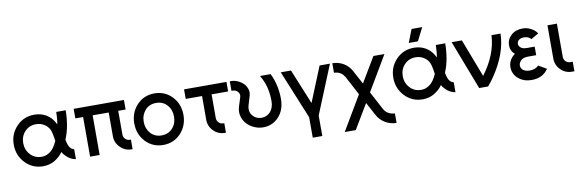

<svg xmlns="http://www.w3.org/2000/svg" viewBox="-58 -1211 5812 1922"><g transform="rotate(-10 2848.0 -250.0)"><path d="M291 -511Q183 -511 110 -435Q37 -359 37 -250Q37 -195 55.5 -148.5Q74 -102 110 -64Q183 13 291 13Q353 13 404 -15Q430 -30 452.5 -49.5Q475 -69 494 -96Q501 -82 510.5 -70.5Q520 -59 531 -49Q549 -30 572.5 -17.5Q596 -5 625 0V-100Q613 -104 602.5 -110.5Q592 -117 585 -127Q577 -137 571 -151Q565 -165 561 -183Q560 -188 558.5 -194.5Q557 -201 555 -210Q582 -273 595 -345.5Q608 -418 609 -500H513Q512 -465 509.5 -433.5Q507 -402 501 -374Q499 -381 495.5 -387Q492 -393 489 -399Q461 -450 409 -481Q356 -511 291 -511ZM291 -414Q337 -414 372 -392Q409 -371 428 -331Q434 -318 440.5 -289.5Q447 -261 453 -216Q444 -196 435.5 -181Q427 -166 420 -156Q397 -121 362 -102Q346 -92 328.5 -87.5Q311 -83 291 -83Q223 -83 178 -132Q133 -180 133 -250Q133 -319 178 -367Q223 -414 291 -414Z M690 -500V-403H769V0H866V-403H1029V-162Q1029 -95 1077 -48Q1125 0 1191 0H1201V-97H1191Q1164 -97 1145 -116Q1126 -135 1126 -162V-403H1201V-500Z M1512 -512Q1405 -512 1333 -436Q1262 -360 1262 -250Q1262 -141 1333 -64Q1405 12 1512 12Q1619 12 1691 -64Q1762 -141 1762 -250Q1762 -360 1691 -436Q1619 -512 1512 -512ZM1512 -415Q1580 -415 1623 -368Q1666 -320 1666 -250Q1666 -215 1655.5 -185.5Q1645 -156 1623 -132Q1580 -85 1512 -85Q1444 -85 1401 -132Q1358 -181 1358 -250Q1358 -285 1369 -314.5Q1380 -344 1401 -368Q1444 -415 1512 -415Z M1812 -500V-403H1978V-162Q1978 -95 2025 -48Q2073 0 2140 0H2150V-97H2140Q2113 -97 2094 -116Q2075 -135 2075 -162V-403H2243V-500Z M2277 -500V-403H2290Q2320 -403 2341 -380Q2362 -357 2352 -324L2324 -236Q2308 -182 2321 -137Q2327 -115 2337.5 -95Q2348 -75 2364 -59Q2379 -42 2398 -29Q2417 -16 2439 -7Q2461 3 2483.5 7.5Q2506 12 2529 12Q2622 12 2687 -57Q2750 -126 2751 -236Q2751 -380 2692 -500H2584Q2596 -481 2605.5 -460.5Q2615 -440 2623 -420Q2638 -381 2646 -334.5Q2654 -288 2654 -233Q2654 -167 2618 -125Q2582 -85 2529 -85Q2474 -85 2439 -125Q2402 -169 2421 -233L2448 -324Q2454 -344 2453 -362Q2452 -380 2445 -398Q2434 -427 2413.5 -447.5Q2393 -468 2364 -482Q2345 -491 2327 -495.5Q2309 -500 2290 -500Z M2795 -500 2997 -8V200H3094V-8L3295 -500H3190L3045 -144L2899 -500Z M3319 -500V-403Q3336 -403 3351.5 -399Q3367 -395 3381 -387Q3396 -379 3406.5 -367Q3417 -355 3426 -341L3528 -148L3322 200H3434L3583 -49L3654 83Q3668 110 3688.5 131.5Q3709 153 3736 169Q3789 200 3849 200V103Q3832 103 3815.5 98.5Q3799 94 3784 86Q3769 77 3757.5 65Q3746 53 3738 38L3640 -147L3849 -500H3737L3586 -247L3510 -388Q3483 -439 3431 -470Q3379 -500 3319 -500Z M4149 -511Q4041 -511 3968 -435Q3895 -359 3895 -250Q3895 -195 3913.5 -148.5Q3932 -102 3968 -64Q4041 13 4149 13Q4211 13 4262 -15Q4288 -30 4310.5 -49.5Q4333 -69 4352 -96Q4359 -82 4368.5 -70.5Q4378 -59 4389 -49Q4407 -30 4430.5 -17.5Q4454 -5 4483 0V-100Q4471 -104 4460.5 -110.5Q4450 -117 4443 -127Q4435 -137 4429 -151Q4423 -165 4419 -183Q4418 -188 4416.5 -194.5Q4415 -201 4413 -210Q4440 -273 4453 -345.5Q4466 -418 4467 -500H4371Q4370 -465 4367.5 -433.5Q4365 -402 4359 -374Q4357 -381 4353.5 -387Q4350 -393 4347 -399Q4319 -450 4267 -481Q4214 -511 4149 -511ZM4149 -414Q4195 -414 4230 -392Q4267 -371 4286 -331Q4292 -318 4298.5 -289.5Q4305 -261 4311 -216Q4302 -196 4293.5 -181Q4285 -166 4278 -156Q4255 -121 4220 -102Q4204 -92 4186.5 -87.5Q4169 -83 4149 -83Q4081 -83 4036 -132Q3991 -180 3991 -250Q3991 -319 4036 -367Q4081 -414 4149 -414ZM4108 -567H4201L4268 -700H4160Z M4532 -500 4724 0H4815Q4833 -21 4850 -43.5Q4867 -66 4883 -90Q5025 -302 5029 -500H4937Q4932 -400 4893.5 -303.5Q4855 -207 4784 -113L4636 -500Z M5343 -312H5262Q5220 -312 5199 -332Q5182 -348 5182 -369Q5182 -390 5199 -405Q5219 -422 5254 -422Q5297 -422 5324 -392L5401 -436Q5390 -453 5374.5 -467Q5359 -481 5338 -491Q5300 -512 5254 -512Q5182 -512 5136 -469Q5092 -428 5092 -369Q5092 -311 5136 -275Q5119 -264 5107 -250.5Q5095 -237 5086 -221Q5068 -187 5068 -152Q5068 -79 5125 -32Q5179 12 5256 12Q5370 12 5426 -72L5344 -119Q5310 -85 5256 -85Q5211 -85 5187 -104Q5164 -122 5164 -152Q5164 -178 5188 -202Q5210 -225 5262 -225H5343Z M5506 -500V-162Q5506 -95 5553 -48Q5600 0 5668 0H5692V-97H5668Q5640 -97 5621 -116Q5602 -135 5602 -162V-500Z"/></g></svg>

Font: Unageo
Style: Medium
Weight: 500
Designer: Richard Sepsi
Foundry: Richard Sepsi
Version: Version 2.000